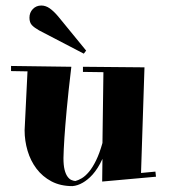

<svg xmlns="http://www.w3.org/2000/svg" viewBox="-20 -625 602 678"><path d="M490.2 -387.2 478 -14.2 528.8 -19 530.8 -1 340.8 16.1 341.8 -64Q333.5 -45.9 324.7 -32.2Q315.9 -18.6 306.9 -8.5Q297.9 1.5 289.1 8.5Q280.3 15.6 272.5 20Q253.9 30.8 235.8 32.2Q193.4 32.2 161.6 15.4Q129.9 -1.5 108.9 -29.3Q87.9 -57.1 77.4 -92.5Q66.9 -127.9 66.9 -165L77.1 -373L19 -374V-392.1L231.9 -389.2Q221.2 -299.8 215.6 -238.5Q210 -177.2 207.5 -139.2Q204.6 -94.2 204.1 -66.9Q204.1 -41.5 208 -25.9Q211.9 -10.3 218.3 -1.5Q224.6 7.3 231.9 10.5Q239.3 13.7 246.1 14.2Q256.3 11.7 268.8 4.4Q281.2 -2.9 294.2 -18.3Q307.1 -33.7 319.3 -58.6Q331.5 -83.5 341.8 -120.1L345.2 -370.1L272.9 -371.1V-389.2ZM118.2 -517.6Q101.6 -526.9 92.8 -536.1Q84 -545.4 84 -562.5Q84 -580.6 95.9 -593Q107.9 -605.5 126 -605.5Q141.1 -605.5 155.3 -595.7Q169.4 -585.9 185.1 -567.4L284.2 -446.3L275.9 -435.5Z"/></svg>

Font: Purple Purse
Style: Regular
Weight: 400
Designer: Astigmatic (AOETI)
Foundry: Astigmatic (AOETI)
Version: Version 1.000